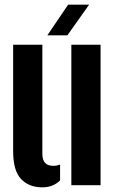

<svg xmlns="http://www.w3.org/2000/svg" viewBox="-20 -791 495 820"><path d="M36.1 -144.9V-600H160.9V-134.4Q160.9 -107.7 172.6 -95.2Q184.3 -82.7 208.5 -82.7Q221.9 -82.7 236.6 -88.1V-20.5Q206.8 9.1 160.9 9.1Q103.4 9.1 69.8 -26.7Q36.1 -62.5 36.1 -144.9ZM284.7 0V-600H409.5V0ZM182.2 -640 271.1 -771.2H360.7L267.7 -640Z"/></svg>

Font: Big Shoulders Stencil Thin
Style: Regular
Weight: 100
Designer: Patric King
Foundry: XO Type Co
Version: Version 2.001